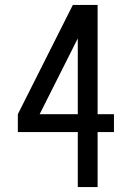

<svg xmlns="http://www.w3.org/2000/svg" viewBox="-20 -755 540 775"><path d="M294 0H374V-222H440V-294H374V-735H274L52 -294V-222H294ZM140 -294 294 -600V-294Z"/></svg>

Font: Iosevka SS09
Style: Regular
Weight: 400
Monospace: yes
Designer: Belleve Invis
Foundry: Belleve Invis
Version: Version 5.2.1; ttfautohint (v1.8.3)